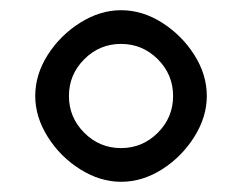

<svg xmlns="http://www.w3.org/2000/svg" viewBox="-20 -728 474 376"><path d="M217 -372Q176 -372 137 -396.5Q98 -421 73.5 -460Q49 -499 49 -540Q49 -582 73.5 -620.5Q98 -659 137 -683.5Q176 -708 217 -708Q259 -708 297.5 -683.5Q336 -659 360.5 -620.5Q385 -582 385 -540Q385 -499 360.5 -460Q336 -421 297.5 -396.5Q259 -372 217 -372ZM115 -540Q115 -498 145 -468Q175 -438 217 -438Q259 -438 289 -468Q319 -498 319 -540Q319 -582 289 -612Q259 -642 217 -642Q175 -642 145 -612Q115 -582 115 -540Z"/></svg>

Font: Wittgenstein Black
Style: Regular
Weight: 900
Designer: Jörg Drees
Foundry: Jörg Drees
Version: Version 1.303; ttfautohint (v1.8.4.7-5d5b)